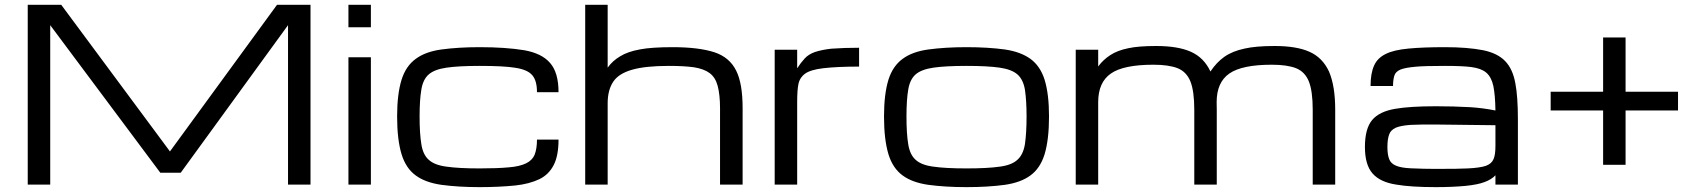

<svg xmlns="http://www.w3.org/2000/svg" viewBox="-20 -770 7097 801"><path d="M95.7 -750H235.4L689 -138.2L1135.7 -750H1275.4V0H1181.6V-665L733.9 -49.3H648.9L189.5 -665V0H95.7Z M1433.6 -531.2H1527.3V0H1433.6ZM1433.6 -750H1527.3V-656.2H1433.6Z M1981 10.7Q1892.1 10.7 1820.8 1Q1753.9 -8.8 1714.4 -38.1Q1673.3 -67.9 1655.3 -126.5Q1636.7 -188 1636.7 -284.2Q1636.7 -377.4 1655.3 -437.5Q1673.3 -494.6 1714.4 -524.4Q1754.4 -554.2 1820.8 -563.5Q1892.1 -573.2 1981 -573.2Q2089.4 -573.2 2167 -560.5Q2240.7 -547.4 2274.9 -507.3Q2310.1 -467.3 2310.1 -385.3H2220.2Q2220.2 -433.6 2200.7 -456.1Q2181.2 -479.5 2129.4 -487.3Q2082 -495.1 1981 -495.1Q1893.6 -495.1 1843.3 -487.8Q1792.5 -480.5 1768.6 -459.5Q1744.6 -438.5 1737.8 -396Q1730.5 -354 1730.5 -284.2Q1730.5 -211.9 1737.8 -168.5Q1744.6 -124.5 1768.6 -103.5Q1792.5 -81.1 1843.3 -74.7Q1893.6 -67.4 1981 -67.4Q2054.7 -67.4 2101.6 -71.8Q2147 -75.2 2174.3 -88.4Q2200.7 -101.1 2210.4 -124.5Q2220.2 -149.9 2220.2 -187.5H2310.1Q2310.1 -121.1 2290.5 -82.5Q2270.5 -42.5 2231 -22.9Q2188.5 -2.4 2128.9 3.9Q2059.6 10.7 1981 10.7Z M2421.4 -750H2515.1V-487.8Q2535.6 -516.6 2567.4 -535.2Q2598.6 -554.7 2650.4 -564Q2698.2 -573.2 2786.6 -573.2Q2895 -573.2 2960.9 -551.8Q3023.9 -530.8 3051.3 -475.1Q3078.1 -421.9 3078.1 -318.8V0H2983.9V-318.8Q2983.9 -374 2974.1 -411.6Q2964.8 -446.8 2940.9 -464.8Q2917.5 -482.4 2875.5 -489.3Q2833.5 -495.1 2770 -495.1Q2672.4 -495.1 2616.7 -479Q2560.5 -462.9 2538.1 -428.7Q2515.1 -394 2515.1 -338.9V0H2421.4Z M3211.9 -562.5H3305.7V-484.9Q3320.3 -507.8 3337.4 -526.4Q3352.5 -543 3378.9 -552.7Q3408.7 -562.5 3448.2 -566.9Q3501.5 -570.8 3564 -570.8V-492.2Q3473.6 -492.2 3414.6 -485.4Q3360.8 -479 3338.4 -462.4Q3315.4 -445.3 3310.5 -417Q3305.7 -392.6 3305.7 -343.8V0H3211.9Z M4012.2 10.7Q3923.3 10.7 3852.1 1Q3785.2 -8.8 3745.6 -38.1Q3704.6 -67.9 3686.5 -126.5Q3668 -188 3668 -284.2Q3668 -377.4 3686.5 -437.5Q3704.6 -494.6 3745.6 -524.4Q3785.6 -554.2 3852.1 -563.5Q3923.3 -573.2 4012.2 -573.2Q4101.6 -573.2 4172.9 -563.5Q4238.3 -553.7 4278.8 -524.4Q4319.8 -494.6 4337.9 -437.5Q4356.4 -377.4 4356.4 -284.2Q4356.4 -188 4337.9 -126.5Q4319.8 -67.9 4278.8 -38.1Q4239.3 -8.8 4172.9 1Q4101.6 10.7 4012.2 10.7ZM4262.7 -284.2Q4262.7 -349.6 4255.9 -396Q4248.5 -438.5 4224.6 -459.5Q4200.7 -480.5 4150.4 -487.8Q4099.6 -495.1 4012.2 -495.1Q3924.8 -495.1 3874.5 -487.8Q3823.7 -480.5 3799.8 -459.5Q3775.9 -438.5 3769 -396Q3761.7 -354 3761.7 -284.2Q3761.7 -211.9 3769 -168.5Q3775.9 -124.5 3799.8 -103.5Q3823.7 -81.1 3874.5 -74.7Q3924.8 -67.4 4012.2 -67.4Q4099.6 -67.4 4150.4 -74.7Q4200.7 -81.1 4224.6 -103.5Q4248.5 -124.5 4255.9 -168.5Q4262.7 -216.3 4262.7 -284.2Z M4467.8 -562.5H4561.5V-492.7Q4582.5 -521 4611.8 -540Q4641.6 -559.6 4687 -568.8Q4729 -578.1 4803.7 -578.1Q4894 -578.1 4947.8 -554.2Q5002.9 -529.8 5029.8 -471.7Q5055.2 -509.8 5087.4 -532.7Q5121.1 -556.6 5172.4 -567.4Q5218.8 -578.1 5297.9 -578.1Q5388.7 -578.1 5442.4 -554.2Q5497.1 -530.3 5524.4 -471.7Q5550.3 -411.6 5550.3 -312.5V0H5456.5V-312.5Q5456.5 -389.6 5440.4 -430.2Q5424.3 -470.2 5387.2 -485.4Q5349.6 -500 5286.1 -500Q5161.6 -500 5108.9 -463.4Q5055.7 -426.8 5055.7 -343.8V-344.2Q5056.2 -339.8 5056.2 -312.5V0H4962.4V-312.5Q4962.4 -389.6 4946.3 -430.2Q4930.2 -470.2 4893.1 -485.4Q4855.5 -500 4792 -500Q4667.5 -500 4614.7 -463.4Q4561.5 -426.8 4561.5 -343.8V0H4467.8Z M5970.7 10.7Q5865.2 10.7 5804.2 0Q5737.8 -10.3 5706.5 -45.9Q5674.3 -82 5674.3 -156.7Q5674.3 -233.4 5704.6 -269.5Q5734.4 -304.7 5799.8 -315.9Q5860.8 -326.7 5970.7 -326.7Q6045.4 -326.7 6114.7 -322.8Q6167.5 -319.3 6218.8 -309.1Q6217.8 -374 6210 -411.6Q6202.1 -448.2 6180.7 -466.8Q6159.7 -484.9 6118.2 -490.2Q6082.5 -495.1 6008.3 -495.1Q5921.9 -495.1 5886.2 -491.7Q5841.8 -487.8 5821.8 -479.5Q5801.8 -470.7 5796.9 -454.1Q5791.5 -435.1 5791.5 -411.1H5697.8Q5697.8 -463.9 5712.4 -496.1Q5726.1 -527.8 5761.2 -544.9Q5793.5 -561.5 5856.4 -567.4Q5916.5 -573.2 6008.3 -573.2Q6102.5 -573.2 6167.5 -560.5Q6228 -547.9 6259.3 -515.1Q6291 -482.4 6301.8 -422.9Q6312.5 -367.7 6312.5 -270.5V0H6218.8V-38.6Q6202.1 -21 6172.9 -10.3Q6146.5 0 6095.2 5.4Q6039.1 10.7 5970.7 10.7ZM5970.7 -65.4Q6068.8 -65.4 6104 -67.4Q6153.8 -69.8 6178.7 -78.1Q6203.1 -86.9 6210.9 -106.4Q6218.8 -124 6218.8 -161.1V-247.6L5970.7 -250.5Q5904.8 -251 5864.7 -249Q5824.2 -246.1 5803.2 -237.3Q5781.7 -227.5 5775.4 -209Q5768.1 -189.5 5768.1 -156.7Q5768.1 -125 5775.4 -106.4Q5782.2 -87.9 5803.2 -79.1Q5824.2 -69.8 5864.7 -67.9Q5919.9 -65.4 5970.7 -65.4Z M6668 -309.1H6449.2V-387.2H6668V-613.8H6761.7V-387.2H6980.5V-309.1H6761.7V-82.5H6668Z"/></svg>

Font: Michroma+
Style: Regular
Weight: 400
Designer: beogot
Foundry: beogot
Version: Version